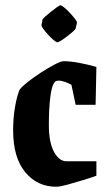

<svg xmlns="http://www.w3.org/2000/svg" viewBox="-20 -700 410 731"><path d="M194 11Q122 11 76 -44.5Q30 -100 30 -204Q30 -252 37.5 -294.5Q45 -337 55 -359Q64 -371 87 -389Q110 -407 137 -424.5Q164 -442 188 -454.5Q212 -467 222 -467Q248 -467 282.5 -460.5Q317 -454 347 -445L344 -301H268L252 -377Q242 -383 228 -388Q214 -393 203 -393Q195 -393 190 -389Q178 -379 172 -334Q166 -289 166 -225Q166 -158 185.5 -122Q205 -86 233 -86H347V-31Q328 -24 297 -14.5Q266 -5 237 3Q208 11 194 11ZM142 -626Q142 -628 151.5 -636.5Q161 -645 173.5 -655Q186 -665 196.5 -672.5Q207 -680 210 -680Q214 -680 224.5 -671.5Q235 -663 246.5 -650.5Q258 -638 266 -627.5Q274 -617 273 -613L268 -592Q267 -588 257.5 -579.5Q248 -571 235.5 -561.5Q223 -552 212.5 -545.5Q202 -539 199 -539Q194 -539 184 -547.5Q174 -556 163 -568Q152 -580 144.5 -590.5Q137 -601 138 -605Z"/></svg>

Font: Grenze Gotisch
Style: Bold
Weight: 700
Designer: Renata Polastri
Foundry: Omnibus-Type
Version: Version 1.001